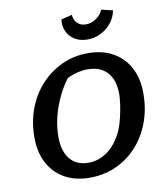

<svg xmlns="http://www.w3.org/2000/svg" viewBox="-96 -963 902 1052"><g transform="rotate(-10 355.5 -437.0)"><path d="M319 11Q239 11 180 -22Q121 -55 89 -115.5Q57 -176 57 -258Q57 -344 84.5 -417.5Q112 -491 162.5 -546Q213 -601 280 -632Q347 -663 425 -663Q505 -663 564 -630Q623 -597 655 -537Q687 -477 687 -395Q687 -307 659.5 -233Q632 -159 582.5 -104.5Q533 -50 466 -19.5Q399 11 319 11ZM325 -71Q387 -71 438.5 -111.5Q490 -152 520 -226Q530 -252 538 -286Q546 -320 551 -354Q556 -388 556 -412Q556 -491 517.5 -533.5Q479 -576 408 -576Q354 -576 295 -549Q245 -483 216 -400.5Q187 -318 187 -238Q187 -159 223.5 -115Q260 -71 325 -71ZM438 -737Q398 -737 368.5 -754.5Q339 -772 324.5 -802.5Q310 -833 315 -870L376 -885Q377 -856 395.5 -838Q414 -820 444 -820Q474 -820 500.5 -838.5Q527 -857 539 -885L602 -870Q595 -832 571 -802Q547 -772 512.5 -754.5Q478 -737 438 -737Z"/></g></svg>

Font: Piazzolla SC SemiBold
Style: Italic
Weight: 600
Italic angle: -11.3°
Designer: Juan Pablo del Peral
Foundry: Huerta Tipografica
Version: Version 1.330